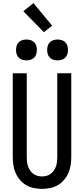

<svg xmlns="http://www.w3.org/2000/svg" viewBox="-20 -1206 540 1234"><path d="M250 8Q224 8 197.5 2.5Q171 -3 148.5 -16Q126 -29 108.5 -49.5Q91 -70 80.5 -94Q70 -118 66 -144Q62 -170 62 -196V-735H152V-196Q152 -181 153.5 -166.5Q155 -152 160 -137.5Q165 -123 173.5 -110.5Q182 -98 194 -89Q206 -80 220.5 -76Q235 -72 250 -72Q265 -72 279.5 -76Q294 -80 306 -89Q318 -98 326.5 -110.5Q335 -123 340 -137.5Q345 -152 346.5 -166.5Q348 -181 348 -196V-735H438V-196Q438 -170 434 -144Q430 -118 419.5 -94Q409 -70 391.5 -49.5Q374 -29 351.5 -16Q329 -3 302.5 2.5Q276 8 250 8ZM350 -818Q336 -818 323 -822Q310 -826 300.5 -835.5Q291 -845 287 -858Q283 -871 283 -885Q283 -899 287 -912Q291 -925 300.5 -934.5Q310 -944 323 -948Q336 -952 350 -952Q364 -952 377 -948Q390 -944 399.5 -934.5Q409 -925 413 -912Q417 -899 417 -885Q417 -871 413 -858Q409 -845 399.5 -835.5Q390 -826 377 -822Q364 -818 350 -818ZM150 -818Q136 -818 123 -822Q110 -826 100.5 -835.5Q91 -845 87 -858Q83 -871 83 -885Q83 -899 87 -912Q91 -925 100.5 -934.5Q110 -944 123 -948Q136 -952 150 -952Q164 -952 177 -948Q190 -944 199.5 -934.5Q209 -925 213 -912Q217 -899 217 -885Q217 -871 213 -858Q209 -845 199.5 -835.5Q190 -826 177 -822Q164 -818 150 -818ZM262 -999 130 -1134 195 -1186 315 -1041Z"/></svg>

Font: Iosevka Bendy Medium
Style: Regular
Weight: 500
Monospace: yes
Designer: Belleve Invis
Foundry: Belleve Invis
Version: Version 30.1.2